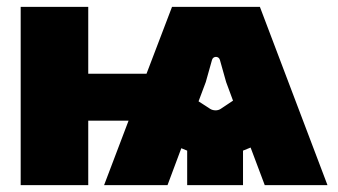

<svg xmlns="http://www.w3.org/2000/svg" viewBox="-20 -537 980 557"><path d="M40 0H236V-187H353L282 0H466L506 -107L523 -100V0H685V-100L707 -109L748 0H930L734 -517H479L405 -323H236V-517H40ZM590 -221 556 -243 577 -299 595 -363C598 -375 615 -375 618 -363L636 -299L656 -245L620 -221C611 -215 598 -216 590 -221Z"/></svg>

Font: Finlandica Black
Style: Regular
Weight: 900
Designer: Niklas Ekholm, Juho Hiilivirta, Jaakko Suomalainen
Foundry: Helsinki Type Studio
Version: Version 2.000;Glyphs 3.2 (3202)